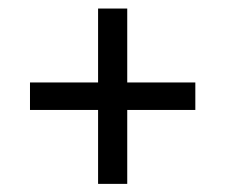

<svg xmlns="http://www.w3.org/2000/svg" viewBox="-20 -542 540 461"><path d="M285.5 -100.5H215.5V-521.5H285.5ZM52 -278V-344H449V-278Z"/></svg>

Font: Anek Telugu Medium
Style: Regular
Weight: 400
Version: Version 1.003